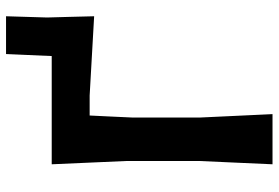

<svg xmlns="http://www.w3.org/2000/svg" viewBox="-160 -740 900 620"><g transform="rotate(-90 290.0 -430.0)"><path d="M69.5 0Q72 -57.5 74.5 -112Q77 -166.5 80 -233.5V-474.5Q77 -544 74.5 -599Q72 -654 69.5 -713H419L425.5 -860.5H547.5Q546.5 -827.5 545.5 -794.2Q544.5 -761 543.5 -728Q544.5 -693 545.5 -655.8Q546.5 -618.5 547.5 -576Q496.5 -579 432.8 -582.5Q369 -586 291.5 -590.5H227Q225.5 -558.5 223.8 -524.8Q222 -491 220.5 -453V-233.5Q223.5 -166.5 226.2 -112.2Q229 -58 231.5 0Z"/></g></svg>

Font: Commissioner Loud SemiBold
Style: Regular
Weight: 600
Designer: Kostas Bartsokas
Foundry: Kostas Bartsokas
Version: Version 1.000; ttfautohint (v1.8.3)